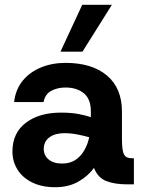

<svg xmlns="http://www.w3.org/2000/svg" viewBox="-20 -771 595 803"><path d="M211 12Q155 12 114.5 -8Q74 -28 53 -62Q32 -96 32 -137Q32 -215 88 -257.5Q144 -300 235 -300Q278 -300 309 -294Q340 -288 360 -281V-305Q360 -357 330.5 -381Q301 -405 254 -405Q221 -405 195 -391.5Q169 -378 162 -344H39Q45 -397 75 -433.5Q105 -470 151.5 -489Q198 -508 254 -508Q365 -508 427.5 -455Q490 -402 490 -305V-193Q490 -155 494.5 -137Q499 -119 509 -114Q519 -109 536 -109H540V0H512Q459 0 424 -14Q389 -28 373 -69Q348 -34 307 -11Q266 12 211 12ZM240 -87Q272 -87 294.5 -101.5Q317 -116 332 -141.5Q347 -167 353 -197Q332 -203 304.5 -208.5Q277 -214 249 -214Q210 -214 186.5 -196.5Q163 -179 163 -148Q163 -121 183.5 -104Q204 -87 240 -87ZM233 -555 324 -751H448L325 -555Z"/></svg>

Font: Host Grotesk Light
Style: Bold
Weight: 700
Version: Version 1.003